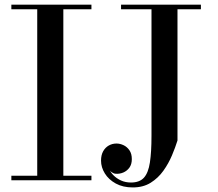

<svg xmlns="http://www.w3.org/2000/svg" viewBox="-20 -770 929 820"><path d="M28.5 0V-19.5H139V-730.5H28.5V-750H370.5V-730.5H250.5V-19.5H370.5V0ZM838 -750V-730.5H738V-170Q729 -141 714.5 -106.5Q700 -72 677.8 -40.8Q655.5 -9.5 623.5 10.5Q591.5 30.5 547 30.5Q505 30.5 474.5 13.8Q444 -3 427.8 -29.2Q411.5 -55.5 411.5 -84Q411.5 -107.5 420.5 -123.8Q429.5 -140 444.5 -148.5Q459.5 -157 477.5 -157Q492.5 -157 507.5 -150Q522.5 -143 532.8 -128.2Q543 -113.5 543 -90.5Q543 -68.5 532.8 -54.2Q522.5 -40 506.5 -33.2Q490.5 -26.5 473 -28Q464 -29 455.2 -35.8Q446.5 -42.5 444 -53Q450.5 -36 464 -22Q477.5 -8 496.8 0.8Q516 9.5 539.5 9.5Q576 9.5 594.8 -11.2Q613.5 -32 620.2 -76.2Q627 -120.5 627 -190V-730.5H497V-750Z"/></svg>

Font: Bodoni Moda 11pt Medium
Style: Regular
Weight: 500
Designer: Owen Earl
Foundry: indestructible type
Version: Version 2.004